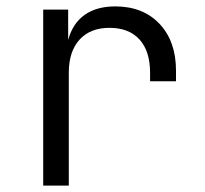

<svg xmlns="http://www.w3.org/2000/svg" viewBox="-20 -580 640 600"><path d="M530 -359V-326H449V-353Q449 -420 416 -456.5Q383 -493 322 -493Q262 -493 228.5 -456Q195 -419 195 -353V0H115V-550H193V-455Q207 -507 244.5 -533.5Q282 -560 340 -560Q427 -560 478.5 -505.5Q530 -451 530 -359Z"/></svg>

Font: JetBrains Mono Semi Light
Style: Regular
Weight: 350
Monospace: yes
Designer: Philipp Nurullin, Konstantin Bulenkov
Foundry: JetBrains
Version: 2.002